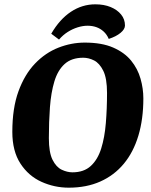

<svg xmlns="http://www.w3.org/2000/svg" viewBox="-20 -857 697 888"><path d="M421 -837Q461 -837 491.5 -824.5Q522 -812 540 -790Q558 -768 558 -739Q558 -722 537.5 -705Q517 -688 483 -677Q474 -698 459 -711.5Q444 -725 425.5 -731.5Q407 -738 385 -738Q363 -738 339 -730.5Q315 -723 293 -709Q271 -695 253 -674L217 -701Q256 -768 308 -802.5Q360 -837 421 -837ZM298 11Q232 11 172 -16Q112 -43 74.5 -100.5Q37 -158 37 -247Q37 -357 65.5 -435Q94 -513 142 -563Q190 -613 250 -636.5Q310 -660 372 -660Q451 -660 503.5 -637Q556 -614 586.5 -576.5Q617 -539 630 -493Q643 -447 643 -402Q643 -306 620 -229.5Q597 -153 552.5 -99.5Q508 -46 444 -17.5Q380 11 298 11ZM315 -60Q368 -60 400 -89.5Q432 -119 448 -170Q464 -221 469.5 -287.5Q475 -354 475 -427Q475 -495 457.5 -530Q440 -565 415 -577.5Q390 -590 365 -590Q311 -590 279 -561Q247 -532 231.5 -480.5Q216 -429 211 -361.5Q206 -294 206 -218Q206 -152 223 -118Q240 -84 265.5 -72Q291 -60 315 -60Z"/></svg>

Font: Faustina Light ExtraBold
Style: Italic
Weight: 800
Italic angle: -8°
Version: Version 1.200